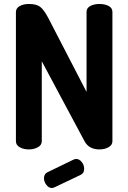

<svg xmlns="http://www.w3.org/2000/svg" viewBox="-20 -751 645 965"><path d="M385 128 255 190Q245 194 241 194Q225 194 213 178Q201 162 201 145Q201 124 218 115L350 51Q358 48 363 48Q379 48 391 63.5Q403 79 403 97Q403 120 385 128ZM480 0Q427 0 405 -41L190 -443V-41Q190 -22 170.5 -11Q151 0 125 0Q98 0 79 -11Q60 -22 60 -41V-690Q60 -710 79 -720.5Q98 -731 125 -731Q161 -731 180 -718Q199 -705 222 -662L415 -289V-691Q415 -711 434 -721Q453 -731 480 -731Q507 -731 526 -721Q545 -711 545 -691V-41Q545 -22 525.5 -11Q506 0 480 0Z"/></svg>

Font: Dosis
Style: Bold
Weight: 700
Designer: Edgar Tolentino, Pablo Impallari, Igino Marini
Foundry: Edgar Tolentino, Pablo Impallari, Igino Marini
Version: Version 1.007